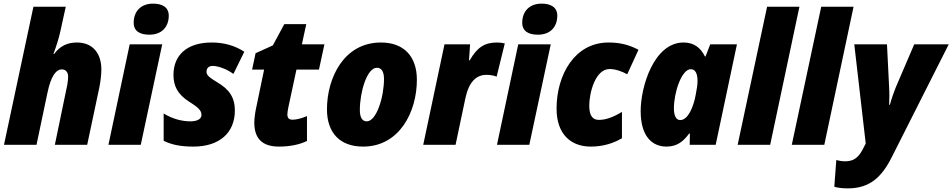

<svg xmlns="http://www.w3.org/2000/svg" viewBox="-20 -797 5243 1057"><path d="M2 0H181L241 -285C261 -382 290 -415 321 -415C341 -415 355 -400 355 -376C355 -352 350 -325 345 -304L282 0H460L527 -316C533 -347 538 -383 538 -415C538 -498 495 -563 403 -563C350 -563 310 -543 278 -500H274C288 -536 305 -588 314 -632L342 -760H164Z M802 -606C872 -606 909 -650 909 -711C909 -758 872 -777 823 -777C753 -777 716 -732 716 -672C716 -625 751 -606 802 -606ZM577 0H755L873 -553H694Z M1045 10C1186 10 1273 -64 1273 -189C1273 -261 1241 -306 1176 -344C1130 -372 1117 -383 1117 -402C1117 -423 1130 -434 1151 -434C1182 -434 1230 -416 1265 -390L1325 -512C1275 -545 1215 -563 1146 -563C1003 -563 935 -488 935 -385C935 -324 957 -278 1023 -236C1081 -200 1089 -184 1089 -164C1089 -136 1054 -129 1029 -129C983 -129 933 -141 881 -172V-22C923 -1 972 10 1045 10Z M1516 10C1575 10 1630 -1 1670 -21V-158C1640 -145 1611 -138 1591 -138C1572 -138 1562 -146 1562 -168C1562 -177 1565 -194 1568 -209L1612 -414H1736L1766 -553H1642L1666 -664H1545L1482 -547L1387 -504L1368 -414H1434L1392 -212C1385 -181 1380 -147 1380 -122C1380 -35 1423 10 1516 10Z M1979 10C2179 10 2275 -181 2275 -358C2275 -487 2203 -563 2077 -563C1873 -563 1780 -368 1780 -195C1780 -65 1852 10 1979 10ZM1999 -129C1974 -129 1961 -151 1961 -191C1961 -290 2000 -424 2055 -424C2080 -424 2094 -403 2094 -362C2094 -264 2053 -129 1999 -129Z M2310 0H2488L2542 -256C2561 -345 2601 -385 2658 -385C2680 -385 2700 -381 2714 -375L2759 -558C2747 -561 2731 -563 2717 -563C2649 -563 2608 -538 2566 -465H2562L2568 -553H2427Z M2941 -606C3011 -606 3048 -650 3048 -711C3048 -758 3011 -777 2962 -777C2892 -777 2855 -732 2855 -672C2855 -625 2890 -606 2941 -606ZM2716 0H2894L3012 -553H2833Z M3232 10C3302 10 3358 -9 3404 -36V-181C3358 -153 3317 -137 3277 -137C3243 -137 3224 -159 3224 -216C3224 -285 3257 -417 3336 -417C3368 -417 3405 -404 3433 -388L3495 -523C3444 -550 3394 -563 3330 -563C3143 -563 3044 -384 3044 -199C3044 -57 3124 10 3232 10Z M3649 10C3709 10 3743 -20 3774 -62H3778L3777 0H3920L4037 -553H3890L3864 -486H3861C3836 -536 3799 -563 3743 -563C3581 -563 3507 -322 3507 -185C3507 -48 3569 10 3649 10ZM3725 -136C3702 -136 3690 -159 3690 -201C3690 -287 3732 -416 3783 -416C3808 -416 3820 -392 3820 -352C3820 -332 3817 -310 3810 -275C3798 -209 3768 -136 3725 -136Z M4041 0H4220L4381 -760H4203Z M4339 0H4518L4679 -760H4501Z M4648 240C4769 240 4835 177 4890 67L5203 -553H5013L4911 -315C4902 -293 4887 -251 4879 -220H4875C4876 -250 4877 -280 4875 -313L4863 -553H4683L4746 -7L4728 28C4705 70 4680 91 4633 91C4615 91 4598 88 4584 84L4573 231C4589 236 4612 240 4648 240Z"/></svg>

Font: Noto Sans SemiCondensed Black
Style: Italic
Weight: 900
Width: 4
Italic angle: -12°
Designer: Monotype Design Team
Foundry: Monotype Imaging Inc.
Version: Version 2.013